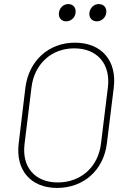

<svg xmlns="http://www.w3.org/2000/svg" viewBox="-20 -918 643 945"><path d="M305 -813C330 -813 349 -831 352 -855C355 -880 340 -898 316 -898C293 -898 273 -880 270 -855C267 -831 282 -813 305 -813ZM456 -813C480 -813 500 -831 503 -855C506 -880 491 -898 466 -898C443 -898 423 -880 420 -855C417 -831 433 -813 456 -813ZM261 7C392 7 490 -81 506 -212L540 -487C556 -619 480 -708 349 -708C219 -708 122 -619 105 -487L72 -212C56 -81 131 7 261 7ZM264 -20C152 -20 86 -96 101 -211L135 -488C149 -603 233 -680 345 -680C459 -680 525 -603 511 -488L477 -211C463 -96 378 -20 264 -20Z"/></svg>

Font: Barlow Thin
Style: Italic
Weight: 250
Italic angle: -7°
Designer: Jeremy Tribby
Foundry: Tribby Type
Version: Version 1.422;hotconv 1.0.109;makeotfexe 2.5.65596